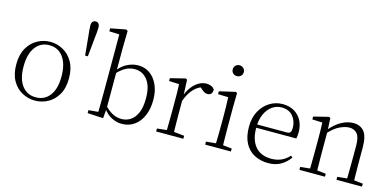

<svg xmlns="http://www.w3.org/2000/svg" viewBox="-73 -1239 3457 1692"><g transform="rotate(15 1655.0 -393.0)"><path d="M292 14Q231 14 176 -15Q121 -44 86.5 -103.5Q52 -163 52 -253Q52 -343 87 -403Q122 -463 177 -492.5Q232 -522 292 -522Q353 -522 408 -492.5Q463 -463 498 -403Q533 -343 533 -253Q533 -163 498 -103.5Q463 -44 408 -15Q353 14 292 14ZM292 -16Q372 -16 418.5 -77.5Q465 -139 465 -252Q465 -365 418.5 -428Q372 -491 292 -491Q212 -491 165.5 -428Q119 -365 119 -252Q119 -139 165.5 -77.5Q212 -16 292 -16Z M631 -799Q648 -799 658 -787.5Q668 -776 668 -751Q668 -733 665.5 -706Q663 -679 659.5 -649.5Q656 -620 654 -592L643 -484H618L608 -592Q606 -620 602.5 -649.5Q599 -679 596.5 -706Q594 -733 594 -751Q594 -776 604 -787.5Q614 -799 631 -799Z M771 0V-27L859 -35Q860 -63 860 -97Q860 -131 860.5 -165Q861 -199 861 -226V-742L769 -746V-773L908 -800L924 -791L921 -637V-426L922 -416V-82V-81L914 8ZM1084 14Q1040 14 993.5 -8Q947 -30 908 -85H897L908 -113Q950 -67 989 -47Q1028 -27 1071 -27Q1115 -27 1152 -50.5Q1189 -74 1211.5 -125Q1234 -176 1234 -258Q1234 -369 1189 -425.5Q1144 -482 1073 -482Q1048 -482 1021 -474Q994 -466 965.5 -445.5Q937 -425 904 -388L894 -417H904Q945 -473 995 -497.5Q1045 -522 1094 -522Q1155 -522 1201 -489.5Q1247 -457 1273.5 -398Q1300 -339 1300 -260Q1300 -179 1273 -117Q1246 -55 1197.5 -20.5Q1149 14 1084 14Z M1396 0V-27L1507 -39H1530L1644 -27V0ZM1483 0Q1484 -24 1484.5 -64.5Q1485 -105 1485.5 -149Q1486 -193 1486 -226V-281Q1486 -333 1485.5 -375.5Q1485 -418 1483 -455L1391 -459V-485L1528 -519L1541 -511L1547 -371V-370V-226Q1547 -193 1547.5 -149Q1548 -105 1548.5 -64.5Q1549 -24 1550 0ZM1546 -318 1529 -367H1543Q1559 -413 1586 -448Q1613 -483 1646.5 -502.5Q1680 -522 1716 -522Q1743 -522 1763.5 -512Q1784 -502 1791 -486Q1791 -462 1780 -449Q1769 -436 1745 -436Q1729 -436 1715.5 -444Q1702 -452 1685 -468L1662 -488H1711Q1655 -477 1615 -436Q1575 -395 1546 -318Z M1843 0V-27L1954 -38H1973L2078 -27V0ZM1931 0Q1932 -24 1933 -64.5Q1934 -105 1934.5 -149Q1935 -193 1935 -226V-281Q1935 -332 1934 -375Q1933 -418 1931 -456L1838 -459V-485L1985 -519L1997 -511L1995 -377V-226Q1995 -193 1995.5 -149Q1996 -105 1996.5 -64.5Q1997 -24 1998 0ZM1956 -655Q1935 -655 1920.5 -668.5Q1906 -682 1906 -704Q1906 -726 1920.5 -740Q1935 -754 1956 -754Q1976 -754 1991.5 -740Q2007 -726 2007 -704Q2007 -682 1991.5 -668.5Q1976 -655 1956 -655Z M2421 14Q2350 14 2294 -15Q2238 -44 2206.5 -103.5Q2175 -163 2175 -252Q2175 -334 2207.5 -394.5Q2240 -455 2294 -488.5Q2348 -522 2412 -522Q2474 -522 2518.5 -495.5Q2563 -469 2587 -423.5Q2611 -378 2611 -320Q2611 -283 2605 -260H2205V-290H2510Q2534 -290 2542.5 -302.5Q2551 -315 2551 -341Q2551 -404 2514.5 -447.5Q2478 -491 2411 -491Q2363 -491 2324 -463Q2285 -435 2262 -383.5Q2239 -332 2239 -263Q2239 -183 2264 -131Q2289 -79 2333 -54.5Q2377 -30 2434 -30Q2487 -30 2527.5 -48Q2568 -66 2600 -102L2615 -88Q2582 -41 2534 -13.5Q2486 14 2421 14Z M2703 0V-27L2813 -38H2833L2936 -27V0ZM2790 0Q2791 -24 2791.5 -64.5Q2792 -105 2792.5 -149Q2793 -193 2793 -226V-281Q2793 -333 2792.5 -375.5Q2792 -418 2790 -455L2698 -459V-485L2835 -519L2848 -511L2854 -393V-392V-226Q2854 -193 2854.5 -149Q2855 -105 2855.5 -64.5Q2856 -24 2857 0ZM3041 0V-27L3150 -38H3171L3274 -27V0ZM3128 0Q3129 -24 3129.5 -64Q3130 -104 3130.5 -148Q3131 -192 3131 -226V-334Q3131 -412 3105 -443Q3079 -474 3033 -474Q2998 -474 2949.5 -452.5Q2901 -431 2843 -368L2833 -398H2841Q2895 -463 2950 -492.5Q3005 -522 3057 -522Q3121 -522 3156 -479.5Q3191 -437 3191 -335V-226Q3191 -192 3191.5 -148Q3192 -104 3192.5 -64Q3193 -24 3194 0Z"/></g></svg>

Font: Noto Serif HK
Style: Regular
Weight: 200
Designer: Ryoko NISHIZUKA 西塚涼子 (kana & ideographs); Frank Grießhammer (Latin, Greek & Cyrillic); Wenlong ZHANG 张文龙 (bopomofo); San
Foundry: Adobe
Version: Version 2.001;hotconv 1.1.0;makeotfexe 2.6.0